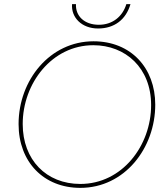

<svg xmlns="http://www.w3.org/2000/svg" viewBox="-20 -905 810 930"><path d="M369 5C584 5 732 -188 732 -398C732 -576 614 -705 433 -705C222 -705 70 -517 70 -304C70 -120 192 5 369 5ZM369 -14C204 -14 90 -131 90 -304C90 -502 232 -686 432 -686C588 -686 712 -576 712 -396C712 -200 572 -14 369 -14ZM455 -767C533 -767 590 -809 612 -885H592C574 -825 525 -785 459 -785C388 -785 345 -828 348 -885H329C324 -820 376 -767 455 -767Z"/></svg>

Font: Fixel Display Thin
Style: Italic
Weight: 100
Italic angle: -10°
Designer: AlfaBravo + MacPaw
Foundry: Kyrylo Tkachov, Marchela Mozhyna, Serhii Makarenko, Maria Weinstein, Zakhar Kryvoshyya
Version: Version 1.210;Glyphs 3.2 (3217)